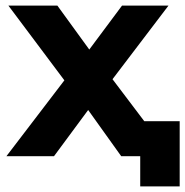

<svg xmlns="http://www.w3.org/2000/svg" viewBox="-20 -558 662 686"><path d="M413 0 295 -165 173 0H3L210 -271L10 -538H185L299 -381L416 -538H582L382 -275L590 0ZM622 -125V108H481V0H414V-125Z"/></svg>

Font: Montserrat Alternates
Style: Bold
Weight: 700
Designer: Julieta Ulanovsky
Foundry: Julieta Ulanovsky
Version: Version 7.200